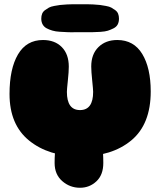

<svg xmlns="http://www.w3.org/2000/svg" viewBox="-20 -887 757 907"><path d="M358 -148Q509 -148 600.5 -224Q692 -300 692 -455Q692 -566 652 -632Q612 -698 534 -698Q479 -698 445 -664.5Q411 -631 411 -573Q411 -550 415.5 -507Q420 -464 420 -453Q420 -367 358 -367Q296 -367 296 -453Q296 -464 300.5 -506Q305 -548 305 -572Q305 -631 272 -664.5Q239 -698 183 -698Q105 -698 65 -630Q25 -562 25 -443Q25 -298 117.5 -223Q210 -148 358 -148ZM358 0Q403 0 435.5 -30.5Q468 -61 468 -117Q468 -219 446.5 -266Q425 -313 358 -313Q287 -313 262.5 -263.5Q238 -214 238 -117Q238 -63 274 -31.5Q310 0 358 0ZM378 -735Q404 -735 418 -735Q432 -735 454.5 -736.5Q477 -738 489.5 -742Q502 -746 516 -753Q530 -760 536 -771.5Q542 -783 542 -799Q542 -812 538 -822Q534 -832 524.5 -839Q515 -846 506 -851Q497 -856 480 -859Q463 -862 452.5 -863.5Q442 -865 421 -866Q400 -867 390 -867Q380 -867 358 -867Q336 -867 326.5 -867Q317 -867 296 -866Q275 -865 264 -863.5Q253 -862 236.5 -859Q220 -856 211 -851Q202 -846 192.5 -839Q183 -832 179 -822Q175 -812 175 -799Q175 -783 181.5 -771.5Q188 -760 200 -753.5Q212 -747 227.5 -742.5Q243 -738 261.5 -737Q280 -736 299.5 -735Q319 -734 338 -735Q351 -735 358 -735Q365 -735 378 -735Z"/></svg>

Font: Cherry Bomb
Style: Regular
Weight: 400
Designer: satsuyako
Foundry: satsuyako
Version: Version 4.0